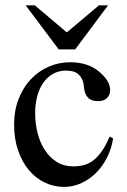

<svg xmlns="http://www.w3.org/2000/svg" viewBox="-20 -697 484 731"><path d="M410.6 -169.9Q404.3 -129.4 386.7 -95.5Q369.1 -61.5 344 -37.1Q318.8 -12.7 288.1 1Q257.3 14.6 224.1 14.6Q184.6 14.6 149.9 -2.2Q115.2 -19 89.4 -50Q63.5 -81.1 48.6 -125Q33.7 -168.9 33.7 -223.1Q33.7 -276.4 50.8 -320.1Q67.9 -363.8 96.9 -394.8Q126 -425.8 164.8 -442.9Q203.6 -460 247.1 -460Q314 -460 356 -425.3Q377 -408.2 388.2 -390.1Q399.4 -372.1 399.4 -353.5Q399.4 -336.4 387.9 -324.2Q376.5 -312 353.5 -312Q346.2 -312 337.4 -313.5Q328.6 -314.9 320.6 -320.6Q312.5 -326.2 306.6 -337.6Q300.8 -349.1 299.3 -369.1Q296.9 -395.5 281 -411.9Q265.1 -428.2 231.4 -428.2Q203.6 -428.2 181.6 -415.8Q159.7 -403.3 144.5 -381.6Q129.4 -359.9 121.6 -330.1Q113.8 -300.3 113.8 -265.6Q113.8 -226.1 123.3 -189.5Q132.8 -152.8 151.4 -124.8Q169.9 -96.7 196.8 -80.1Q223.6 -63.5 258.8 -63.5Q279.3 -63.5 298.1 -68.1Q316.9 -72.8 334 -85.4Q351.1 -98.1 366.9 -120.4Q382.8 -142.6 397.5 -177.2ZM266.1 -508.8H203.6L77.6 -676.8H112.3L234.4 -573.7L356.9 -676.8H391.6Z"/></svg>

Font: Doulos SIL
Style: Regular
Weight: 400
Designer: Walt Agee, Victor Gaultney, Peter Martin, Debbi Hosken
Foundry: SIL International
Version: Version 4.110; 2011; Maintenance release